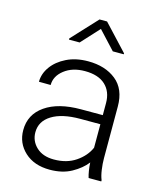

<svg xmlns="http://www.w3.org/2000/svg" viewBox="-113 -826 762 917"><g transform="rotate(15 268.0 -367.5)"><path d="M410.2 0Q405.8 -13.7 402.6 -33.4Q399.4 -53.2 398.4 -73.7Q372.1 -40 327.1 -15.1Q282.2 9.8 219.7 9.8Q142.6 9.8 95.9 -33.2Q49.3 -76.2 49.3 -140.6Q49.3 -218.3 113.8 -262.9Q178.2 -307.6 290 -307.6H397.9V-367.2Q397.9 -423.8 363 -456.3Q328.1 -488.8 261.7 -488.8Q200.2 -488.8 160.2 -457.5Q120.1 -426.3 120.1 -382.3L62 -382.8Q62 -422.4 87.4 -457.8Q112.8 -493.2 158.4 -515.6Q204.1 -538.1 264.6 -538.1Q349.1 -538.1 402.8 -495.1Q456.5 -452.1 456.5 -366.2V-110.8Q456.5 -83.5 460.7 -54.2Q464.8 -24.9 472.7 -6.3V0ZM226.6 -42.5Q290 -42.5 334.5 -72.8Q378.9 -103 397.9 -146.5V-262.7H298.3Q208.5 -262.7 158.2 -231.4Q107.9 -200.2 107.9 -145.5Q107.9 -102.5 139.6 -72.5Q171.4 -42.5 226.6 -42.5ZM301.8 -745.1 419.4 -619.1V-614.3H365.2L282.7 -703.1L201.2 -614.3H148.4V-620.1L264.6 -745.1Z"/></g></svg>

Font: Vazirmatn RD UI FD ExtraLight
Style: Regular
Weight: 200
Designer: Saber Rastikerdar
Foundry: Saber Rastikerdar
Version: Version 33.003